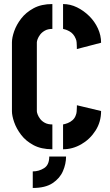

<svg xmlns="http://www.w3.org/2000/svg" viewBox="-20 -725 538 939"><path d="M140.2 194.3V113.3Q170.4 113.3 195.7 97.3Q220.9 81.4 220.9 40.4H303.1Q303.1 76.5 287.8 111.8Q272.6 147.2 237.2 170.7Q201.7 194.3 140.2 194.3ZM236.1 5Q181.9 5 144.3 -15Q106.6 -35 83.4 -65.5Q60.2 -96 49.3 -127.5Q38.4 -159 38.4 -181V-518Q38.4 -541 49.4 -572.5Q60.4 -604 83.5 -634.1Q106.6 -664.2 144.3 -684.7Q181.9 -705.2 236.1 -705.2V-583.6Q214.2 -583.6 199.5 -575.3Q184.8 -567 176.2 -555.5Q167.7 -544.1 163.9 -533.6Q160.2 -523.2 160.2 -518V-181Q160.2 -175.8 164 -165.4Q167.9 -154.9 176.4 -143.5Q185 -132 199.7 -124.2Q214.4 -116.4 236.1 -116.4ZM288.4 5V-116.4Q298.8 -118.2 311.4 -123.1Q324 -127.9 334.9 -137.5Q345.9 -147.2 350.4 -160.9Q354 -168.9 354.8 -178.6Q355.6 -188.3 355.8 -196.9Q355.9 -200.7 356 -204.2Q356.1 -207.6 356.1 -210.3L474.4 -182Q474.4 -129 447.3 -86.5Q420.2 -44 377.6 -19.5Q335 5 288.4 5ZM355.8 -485.1Q355.8 -489.1 355.8 -492.8Q355.8 -496.5 355.6 -500.5Q355.4 -508.9 354.7 -518.3Q354 -527.6 350.4 -535.4Q345.1 -548.6 337.1 -557.7Q329.1 -566.7 319.7 -571.8Q310.4 -576.9 301.8 -579.9Q293.2 -582.8 288.4 -583.6V-705.2Q323.6 -705.2 356.4 -689.2Q389.2 -673.2 416.2 -646.6Q443.2 -620 458.8 -586Q474.4 -552 474.4 -516Z"/></svg>

Font: Stick No Bills ExtraLight
Style: Regular
Weight: 200
Designer: Kosala Senevirathne, Siva Puranthara, Lasantha Premarathna, Tharique Azeez
Foundry: mooniak
Version: Version 2.000